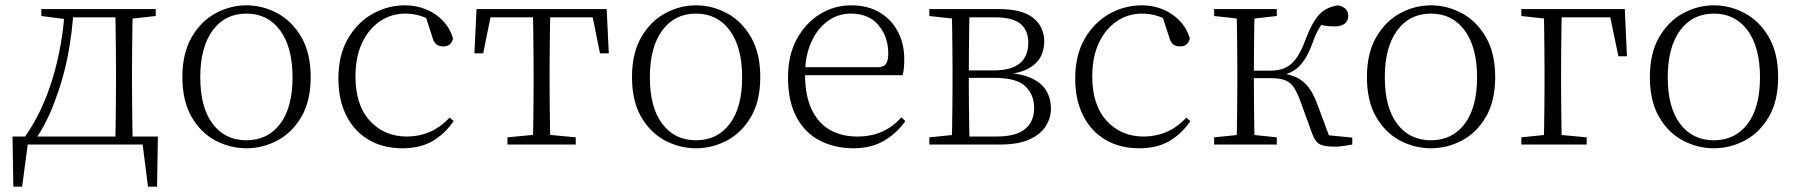

<svg xmlns="http://www.w3.org/2000/svg" viewBox="-20 -542 6740 720"><path d="M539 0H61L87 -23L63 158H30L27 -30H572L569 158H535L512 -23ZM412 0Q413 -24 413.5 -64.5Q414 -105 414.5 -148.5Q415 -192 415 -226V-283Q415 -316 414.5 -359.5Q414 -403 413.5 -443.5Q413 -484 412 -508H478Q477 -484 476.5 -443.5Q476 -403 475.5 -359.5Q475 -316 475 -283V-226Q475 -192 475.5 -148.5Q476 -105 476.5 -64.5Q477 -24 478 0ZM135 -482V-508H237V-470H227ZM445 -470V-508H564V-482L456 -470ZM74 -30Q139 -122 177 -247Q215 -372 223 -508H256Q251 -419 234 -331.5Q217 -244 186 -164Q172 -125 153.5 -88Q135 -51 112 -18V-6ZM237 -477V-508H447V-477Z M904 14Q843 14 788 -15Q733 -44 698.5 -103.5Q664 -163 664 -253Q664 -343 699 -403Q734 -463 789 -492.5Q844 -522 904 -522Q965 -522 1020 -492.5Q1075 -463 1110 -403Q1145 -343 1145 -253Q1145 -163 1110 -103.5Q1075 -44 1020 -15Q965 14 904 14ZM904 -16Q984 -16 1030.5 -77.5Q1077 -139 1077 -252Q1077 -365 1030.5 -428Q984 -491 904 -491Q824 -491 777.5 -428Q731 -365 731 -252Q731 -139 777.5 -77.5Q824 -16 904 -16Z M1489 14Q1417 14 1363 -17.5Q1309 -49 1279 -108Q1249 -167 1249 -248Q1249 -335 1284.5 -396.5Q1320 -458 1377 -490Q1434 -522 1499 -522Q1541 -522 1577.5 -507Q1614 -492 1640.5 -464.5Q1667 -437 1679 -398Q1672 -368 1643 -368Q1625 -368 1615.5 -376.5Q1606 -385 1601 -404L1573 -490L1616 -452Q1585 -474 1557 -482.5Q1529 -491 1500 -491Q1447 -491 1404.5 -462Q1362 -433 1337.5 -380.5Q1313 -328 1313 -255Q1313 -148 1367 -89Q1421 -30 1506 -30Q1551 -30 1591 -47Q1631 -64 1666 -101L1681 -88Q1649 -41 1603 -13.5Q1557 14 1489 14Z M1759 -342 1767 -508H2255L2263 -342H2230L2197 -505L2230 -477H1792L1825 -505L1792 -342ZM1883 0V-27L1999 -38H2023L2139 -27V0ZM1978 0Q1979 -24 1979.5 -64.5Q1980 -105 1980.5 -148.5Q1981 -192 1981 -226V-283Q1981 -316 1980.5 -359.5Q1980 -403 1979.5 -443.5Q1979 -484 1978 -508H2044Q2043 -484 2042.5 -443.5Q2042 -403 2041.5 -359.5Q2041 -316 2041 -283V-226Q2041 -192 2041.5 -148.5Q2042 -105 2042.5 -64.5Q2043 -24 2044 0Z M2590 14Q2529 14 2474 -15Q2419 -44 2384.5 -103.5Q2350 -163 2350 -253Q2350 -343 2385 -403Q2420 -463 2475 -492.5Q2530 -522 2590 -522Q2651 -522 2706 -492.5Q2761 -463 2796 -403Q2831 -343 2831 -253Q2831 -163 2796 -103.5Q2761 -44 2706 -15Q2651 14 2590 14ZM2590 -16Q2670 -16 2716.5 -77.5Q2763 -139 2763 -252Q2763 -365 2716.5 -428Q2670 -491 2590 -491Q2510 -491 2463.5 -428Q2417 -365 2417 -252Q2417 -139 2463.5 -77.5Q2510 -16 2590 -16Z M3181 14Q3110 14 3054 -15Q2998 -44 2966.5 -103.5Q2935 -163 2935 -252Q2935 -334 2967.5 -394.5Q3000 -455 3054 -488.5Q3108 -522 3172 -522Q3234 -522 3278.5 -495.5Q3323 -469 3347 -423.5Q3371 -378 3371 -320Q3371 -283 3365 -260H2965V-290H3270Q3294 -290 3302.5 -302.5Q3311 -315 3311 -341Q3311 -404 3274.5 -447.5Q3238 -491 3171 -491Q3123 -491 3084 -463Q3045 -435 3022 -383.5Q2999 -332 2999 -263Q2999 -183 3024 -131Q3049 -79 3093 -54.5Q3137 -30 3194 -30Q3247 -30 3287.5 -48Q3328 -66 3360 -102L3375 -88Q3342 -41 3294 -13.5Q3246 14 3181 14Z M3465 0V-27L3574 -38L3582 -30H3716Q3790 -30 3824 -58Q3858 -86 3858 -137Q3858 -187 3825 -218.5Q3792 -250 3709 -250H3582V-278H3707Q3836 -278 3836 -382Q3836 -428 3807 -452.5Q3778 -477 3710 -477H3582L3574 -470L3465 -482V-508H3725Q3814 -508 3855 -474.5Q3896 -441 3896 -385Q3896 -356 3882.5 -329.5Q3869 -303 3836.5 -285Q3804 -267 3747 -262L3750 -269Q3811 -266 3848.5 -248.5Q3886 -231 3903.5 -202Q3921 -173 3921 -134Q3921 -100 3902 -69.5Q3883 -39 3841 -19.5Q3799 0 3729 0ZM3549 0Q3550 -24 3550.5 -64.5Q3551 -105 3551.5 -148.5Q3552 -192 3552 -226V-283Q3552 -316 3551.5 -359.5Q3551 -403 3550.5 -443.5Q3550 -484 3549 -508H3616Q3615 -484 3614.5 -443Q3614 -402 3613.5 -355Q3613 -308 3613 -267V-226Q3613 -192 3613.5 -148.5Q3614 -105 3614.5 -64.5Q3615 -24 3616 0Z M4252 14Q4180 14 4126 -17.5Q4072 -49 4042 -108Q4012 -167 4012 -248Q4012 -335 4047.5 -396.5Q4083 -458 4140 -490Q4197 -522 4262 -522Q4304 -522 4340.5 -507Q4377 -492 4403.5 -464.5Q4430 -437 4442 -398Q4435 -368 4406 -368Q4388 -368 4378.5 -376.5Q4369 -385 4364 -404L4336 -490L4379 -452Q4348 -474 4320 -482.5Q4292 -491 4263 -491Q4210 -491 4167.5 -462Q4125 -433 4100.5 -380.5Q4076 -328 4076 -255Q4076 -148 4130 -89Q4184 -30 4269 -30Q4314 -30 4354 -47Q4394 -64 4429 -101L4444 -88Q4412 -41 4366 -13.5Q4320 14 4252 14Z M4533 0V-27L4642 -38H4662L4768 -27V0ZM4533 -482V-508H4768V-482L4662 -470H4642ZM4617 0Q4618 -24 4618.5 -64.5Q4619 -105 4619.5 -148.5Q4620 -192 4620 -226V-283Q4620 -316 4619.5 -359.5Q4619 -403 4618.5 -443.5Q4618 -484 4617 -508H4685Q4684 -484 4683.5 -443Q4683 -402 4682.5 -356.5Q4682 -311 4682 -273V-254Q4682 -206 4682.5 -156.5Q4683 -107 4683.5 -65.5Q4684 -24 4685 0ZM4901 -40 4854 -169Q4841 -203 4827.5 -220Q4814 -237 4794 -243Q4774 -249 4743 -249H4650V-277H4742Q4773 -277 4796 -286Q4819 -295 4838.5 -320Q4858 -345 4875 -392Q4901 -460 4927.5 -488Q4954 -516 4999 -522Q5036 -513 5036 -483Q5036 -464 5023 -453.5Q5010 -443 4984 -443Q4962 -443 4946.5 -446Q4931 -449 4916 -453L4961 -479Q4942 -460 4929 -440Q4916 -420 4902 -381Q4887 -340 4869.5 -314.5Q4852 -289 4829.5 -276Q4807 -263 4778 -257V-268Q4816 -264 4841.5 -252Q4867 -240 4886 -216Q4905 -192 4920 -151L4971 -14L4929 -38L5051 -26V0Q5035 3 5017.5 5.5Q5000 8 4986 8Q4944 8 4927.5 -2Q4911 -12 4901 -40Z M5346 14Q5285 14 5230 -15Q5175 -44 5140.5 -103.5Q5106 -163 5106 -253Q5106 -343 5141 -403Q5176 -463 5231 -492.5Q5286 -522 5346 -522Q5407 -522 5462 -492.5Q5517 -463 5552 -403Q5587 -343 5587 -253Q5587 -163 5552 -103.5Q5517 -44 5462 -15Q5407 14 5346 14ZM5346 -16Q5426 -16 5472.5 -77.5Q5519 -139 5519 -252Q5519 -365 5472.5 -428Q5426 -491 5346 -491Q5266 -491 5219.5 -428Q5173 -365 5173 -252Q5173 -139 5219.5 -77.5Q5266 -16 5346 -16Z M5769 0Q5770 -24 5770.5 -64.5Q5771 -105 5771.5 -148.5Q5772 -192 5772 -226V-275Q5772 -312 5771.5 -357Q5771 -402 5770.5 -443Q5770 -484 5769 -508H5837Q5836 -484 5835.5 -443Q5835 -402 5834.5 -357Q5834 -312 5834 -275V-226Q5834 -192 5834.5 -148.5Q5835 -105 5835.5 -64.5Q5836 -24 5837 0ZM5802 -477V-508H6073L6081 -331H6049L6013 -504L6044 -477ZM5685 0V-27L5792 -38H5812L5930 -27V0ZM5685 -482V-508H5802V-470H5794Z M6407 14Q6346 14 6291 -15Q6236 -44 6201.5 -103.5Q6167 -163 6167 -253Q6167 -343 6202 -403Q6237 -463 6292 -492.5Q6347 -522 6407 -522Q6468 -522 6523 -492.5Q6578 -463 6613 -403Q6648 -343 6648 -253Q6648 -163 6613 -103.5Q6578 -44 6523 -15Q6468 14 6407 14ZM6407 -16Q6487 -16 6533.5 -77.5Q6580 -139 6580 -252Q6580 -365 6533.5 -428Q6487 -491 6407 -491Q6327 -491 6280.5 -428Q6234 -365 6234 -252Q6234 -139 6280.5 -77.5Q6327 -16 6407 -16Z"/></svg>

Font: Noto Serif JP
Style: Regular
Weight: 200
Designer: Ryoko NISHIZUKA 西塚涼子 (kana & ideographs); Frank Grießhammer (Latin, Greek & Cyrillic); Wenlong ZHANG 张文龙 (bopomofo); San
Foundry: Adobe
Version: Version 2.001;hotconv 1.1.0;makeotfexe 2.6.0